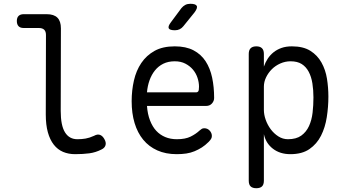

<svg xmlns="http://www.w3.org/2000/svg" viewBox="-20 -805 1840 1015"><path d="M301 -218Q301 -142 323.5 -105.5Q346 -69 389 -69Q412 -69 432.5 -72.5Q453 -76 477 -87Q495 -97 508.5 -92Q522 -87 531 -71Q542 -53 538 -38Q534 -23 517 -15Q486 1 452.5 5.5Q419 10 377 10Q342 10 313.5 -2Q285 -14 264.5 -40Q244 -66 233 -105.5Q222 -145 222 -200L223 -620Q223 -639 213.5 -648Q204 -657 185 -657H105Q87 -657 78 -666.5Q69 -676 69 -694Q69 -712 78.5 -721Q88 -730 105 -730H227Q265 -730 283.5 -711.5Q302 -693 302 -655Z M1060 -127Q1077 -127 1088.5 -114.5Q1100 -102 1100 -86Q1100 -78 1096 -71Q1092 -64 1082 -54Q1065 -37 1047 -25.5Q1029 -14 1008.5 -5.5Q988 3 965 6.5Q942 10 914 10Q856 10 811.5 -10Q767 -30 737 -66.5Q707 -103 691.5 -154.5Q676 -206 676 -270Q676 -327 688 -379.5Q700 -432 727 -472Q754 -512 797 -536Q840 -560 904 -560Q963 -560 1003 -539Q1043 -518 1067 -481Q1091 -444 1101.5 -394.5Q1112 -345 1112 -287Q1112 -271 1100.5 -258Q1089 -245 1070 -245H757Q760 -202 773 -168.5Q786 -135 806 -113.5Q826 -92 853.5 -80.5Q881 -69 915 -69Q960 -69 988 -83Q1016 -97 1035 -115Q1042 -121 1047 -124Q1052 -127 1060 -127ZM757 -317H1019Q1024 -317 1028 -322Q1032 -327 1032 -347Q1032 -370 1024 -394Q1016 -418 1000 -437Q984 -456 960 -468.5Q936 -481 904 -481Q869 -481 843 -468Q817 -455 799 -432.5Q781 -410 770.5 -380.5Q760 -351 757 -317ZM905 -645Q877 -645 872 -655.5Q867 -666 884 -688L939 -762Q948 -773 959.5 -779Q971 -785 986 -785Q1014 -785 1020 -774Q1026 -763 1008 -739L949 -666Q941 -656 930 -650.5Q919 -645 905 -645Z M1335 -560Q1355 -560 1365 -550Q1375 -540 1375 -520V-453Q1383 -476 1395.5 -495Q1408 -514 1426 -528.5Q1444 -543 1468 -551.5Q1492 -560 1523 -560Q1583 -560 1620.5 -536.5Q1658 -513 1679.5 -474.5Q1701 -436 1708.5 -389Q1716 -342 1716 -294Q1716 -240 1707.5 -185.5Q1699 -131 1677 -87.5Q1655 -44 1616 -17Q1577 10 1515 10Q1460 10 1422.5 -19Q1385 -48 1375 -96V150Q1375 171 1365 180.5Q1355 190 1335 190Q1315 190 1305 180.5Q1295 171 1295 150V-520Q1295 -540 1305 -550Q1315 -560 1335 -560ZM1516 -481Q1488 -481 1462 -469.5Q1436 -458 1417 -439Q1398 -420 1386.5 -396Q1375 -372 1375 -347V-224Q1375 -199 1384.5 -172Q1394 -145 1411 -122Q1428 -99 1451.5 -84Q1475 -69 1502 -69Q1546 -69 1572.5 -88Q1599 -107 1613.5 -138.5Q1628 -170 1632.5 -209.5Q1637 -249 1637 -290Q1637 -329 1631.5 -364Q1626 -399 1612 -425.5Q1598 -452 1575 -466.5Q1552 -481 1516 -481Z"/></svg>

Font: Maple Mono Normal NL Light
Style: Regular
Weight: 300
Monospace: yes
Designer: subframe7536
Version: Version 7.000